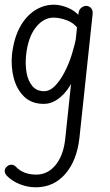

<svg xmlns="http://www.w3.org/2000/svg" viewBox="-30 -441 468 817"><path d="M156 1Q104 1 72.5 -30Q41 -61 28.5 -109Q16 -157 21 -209Q29 -278 54.5 -325Q80 -372 118 -396.5Q156 -421 200 -421Q226 -421 256.5 -409Q287 -397 309 -372L303 -317Q286 -343 255 -354.5Q224 -366 198 -366Q155 -366 122 -324Q89 -282 81 -206Q77 -167 83 -132Q89 -97 107.5 -75Q126 -53 157 -53Q182 -53 204 -75.5Q226 -98 244.5 -133.5Q263 -169 276 -210.5Q289 -252 296 -290L279 -97Q269 -76 256 -58.5Q243 -41 227 -27.5Q211 -14 193.5 -6.5Q176 1 156 1ZM122 356Q88 356 55 343Q22 330 0 308Q-11 296 -10 284.5Q-9 273 4 264Q12 259 21 260Q30 261 37 268Q69 302 124 302Q174 302 207.5 260Q241 218 248 146L304 -384Q306 -400 316 -408Q326 -416 337 -416Q348 -416 357 -407Q366 -398 364 -380L308 146Q297 243 247.5 299.5Q198 356 122 356Z"/></svg>

Font: Edu SA Beginner
Style: Regular
Weight: 400
Designer: Tina and Corey Anderson
Foundry: Google for Education
Version: Version 1.003